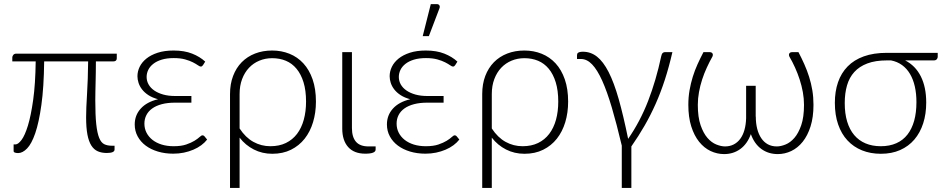

<svg xmlns="http://www.w3.org/2000/svg" viewBox="-20 -756 4684 952"><path d="M559 -490V-467Q559 -451.5 541.5 -451.5H455.5Q455.5 -422 455 -396.2Q454.5 -370.5 454 -347Q453.5 -323.5 453 -301.8Q452.5 -280 452.5 -258.5Q452.5 -185 457.2 -140.5Q462 -96 471.8 -72.2Q481.5 -48.5 497 -41Q512.5 -33.5 533.5 -33.5H548V-14.5Q548 2.5 509.5 2.5Q484 2.5 465 -5.8Q446 -14 433 -34.2Q420 -54.5 413.5 -88.5Q407 -122.5 407 -174Q407 -218.5 411.5 -288.5Q416 -358.5 417 -451.5H199Q197.5 -323 185.2 -235.8Q173 -148.5 154.8 -95.5Q136.5 -42.5 114.2 -19.8Q92 3 70 3Q61.5 3 54.5 0.8Q47.5 -1.5 47.5 -7V-40H57Q70 -40 86.8 -62.2Q103.5 -84.5 118.5 -133.5Q133.5 -182.5 144.5 -260.8Q155.5 -339 157 -451.5H41V-471Q41 -477.5 46 -483.8Q51 -490 61 -490Z M986.5 -433Q983.5 -429 981.2 -427.5Q979 -426 975 -426Q970.5 -426 961.2 -432.5Q952 -439 936.5 -447Q921 -455 897.8 -461.5Q874.5 -468 841.5 -468Q807 -468 781.8 -460.2Q756.5 -452.5 739.8 -439.2Q723 -426 715 -409.2Q707 -392.5 707 -374.5Q707 -354.5 716.8 -337.2Q726.5 -320 745 -307.2Q763.5 -294.5 789.5 -287.2Q815.5 -280 848 -280H929V-247H848Q811 -247 782.5 -239.5Q754 -232 734.8 -218.2Q715.5 -204.5 705.8 -185.2Q696 -166 696 -143Q696 -118.5 706.5 -98Q717 -77.5 736 -62.5Q755 -47.5 781.8 -39.2Q808.5 -31 841 -31Q878.5 -31 903.2 -39.5Q928 -48 944.2 -58Q960.5 -68 969.5 -76.5Q978.5 -85 984 -85Q990.5 -85 994 -80L1007 -64Q995.5 -49 978 -36Q960.5 -23 938.8 -13.8Q917 -4.5 891.8 0.8Q866.5 6 839 6Q798 6 763 -4.5Q728 -15 702.5 -34Q677 -53 662.5 -79.8Q648 -106.5 648 -139Q648 -184.5 677.8 -217.5Q707.5 -250.5 763.5 -264Q735.5 -271.5 716 -284.2Q696.5 -297 684.5 -312.5Q672.5 -328 667 -345Q661.5 -362 661.5 -378Q661.5 -402 672.5 -424.8Q683.5 -447.5 705.8 -465.5Q728 -483.5 761.8 -494.5Q795.5 -505.5 841 -505.5Q894 -505.5 932.5 -490.2Q971 -475 997.5 -450.5Z M1120.5 -289.5Q1120.5 -339.5 1135.8 -379.5Q1151 -419.5 1178.5 -447.5Q1206 -475.5 1244.5 -490.5Q1283 -505.5 1329.5 -505.5Q1375.5 -505.5 1415.2 -489.5Q1455 -473.5 1484.2 -441.8Q1513.5 -410 1530 -362.5Q1546.5 -315 1546.5 -252Q1546.5 -197.5 1532.2 -150.2Q1518 -103 1490.5 -68.2Q1463 -33.5 1422.8 -13.5Q1382.5 6.5 1330 6.5Q1280 6.5 1238.5 -14.8Q1197 -36 1168 -73.5V176H1120.5ZM1168 -119Q1197.5 -74 1236.5 -52.5Q1275.5 -31 1320.5 -31Q1364.5 -31 1397.5 -47Q1430.5 -63 1452.8 -92.2Q1475 -121.5 1486.2 -162.2Q1497.5 -203 1497.5 -252Q1497.5 -307.5 1485 -348Q1472.5 -388.5 1450.2 -415.2Q1428 -442 1397.2 -454.8Q1366.5 -467.5 1329.5 -467.5Q1295.5 -467.5 1266 -455.2Q1236.5 -443 1214.8 -420Q1193 -397 1180.5 -364Q1168 -331 1168 -289.5Z M1677 -497.5H1725V-121Q1725 -76.5 1745 -53.2Q1765 -30 1807.5 -30H1842.5V-14.5Q1842.5 6 1791.5 6Q1735.5 6 1706.2 -27Q1677 -60 1677 -118.5Z M1898.5 0ZM2237 -433Q2234 -429 2231.8 -427.5Q2229.5 -426 2225.5 -426Q2221 -426 2211.8 -432.5Q2202.5 -439 2187 -447Q2171.5 -455 2148.2 -461.5Q2125 -468 2092 -468Q2057.5 -468 2032.2 -460.2Q2007 -452.5 1990.2 -439.2Q1973.5 -426 1965.5 -409.2Q1957.5 -392.5 1957.5 -374.5Q1957.5 -354.5 1967.2 -337.2Q1977 -320 1995.5 -307.2Q2014 -294.5 2040 -287.2Q2066 -280 2098.5 -280H2179.5V-247H2098.5Q2061.5 -247 2033 -239.5Q2004.5 -232 1985.2 -218.2Q1966 -204.5 1956.2 -185.2Q1946.5 -166 1946.5 -143Q1946.5 -118.5 1957 -98Q1967.5 -77.5 1986.5 -62.5Q2005.5 -47.5 2032.2 -39.2Q2059 -31 2091.5 -31Q2129 -31 2153.8 -39.5Q2178.5 -48 2194.8 -58Q2211 -68 2220 -76.5Q2229 -85 2234.5 -85Q2241 -85 2244.5 -80L2257.5 -64Q2246 -49 2228.5 -36Q2211 -23 2189.2 -13.8Q2167.5 -4.5 2142.2 0.8Q2117 6 2089.5 6Q2048.5 6 2013.5 -4.5Q1978.5 -15 1953 -34Q1927.5 -53 1913 -79.8Q1898.5 -106.5 1898.5 -139Q1898.5 -184.5 1928.2 -217.5Q1958 -250.5 2014 -264Q1986 -271.5 1966.5 -284.2Q1947 -297 1935 -312.5Q1923 -328 1917.5 -345Q1912 -362 1912 -378Q1912 -402 1923 -424.8Q1934 -447.5 1956.2 -465.5Q1978.5 -483.5 2012.2 -494.5Q2046 -505.5 2091.5 -505.5Q2144.5 -505.5 2183 -490.2Q2221.5 -475 2248 -450.5ZM2076 -577 2116 -735.5H2146.5Q2155 -735.5 2158.8 -729.2Q2162.5 -723 2158.5 -713.5L2106.5 -577Z M2371 -289.5Q2371 -339.5 2386.2 -379.5Q2401.5 -419.5 2429 -447.5Q2456.5 -475.5 2495 -490.5Q2533.5 -505.5 2580 -505.5Q2626 -505.5 2665.8 -489.5Q2705.5 -473.5 2734.8 -441.8Q2764 -410 2780.5 -362.5Q2797 -315 2797 -252Q2797 -197.5 2782.8 -150.2Q2768.5 -103 2741 -68.2Q2713.5 -33.5 2673.2 -13.5Q2633 6.5 2580.5 6.5Q2530.5 6.5 2489 -14.8Q2447.5 -36 2418.5 -73.5V176H2371ZM2418.5 -119Q2448 -74 2487 -52.5Q2526 -31 2571 -31Q2615 -31 2648 -47Q2681 -63 2703.2 -92.2Q2725.5 -121.5 2736.8 -162.2Q2748 -203 2748 -252Q2748 -307.5 2735.5 -348Q2723 -388.5 2700.8 -415.2Q2678.5 -442 2647.8 -454.8Q2617 -467.5 2580 -467.5Q2546 -467.5 2516.5 -455.2Q2487 -443 2465.2 -420Q2443.5 -397 2431 -364Q2418.5 -331 2418.5 -289.5Z M3063 176V-34Q3037.5 -141.5 3013.8 -222Q2990 -302.5 2965.8 -356.2Q2941.5 -410 2915.8 -436.8Q2890 -463.5 2860.5 -463.5H2841V-481.5Q2841 -485 2842 -488.5Q2843 -492 2846.2 -494.2Q2849.5 -496.5 2855.2 -498Q2861 -499.5 2870.5 -499.5Q2909 -499.5 2940 -475.2Q2971 -451 2997.8 -398.8Q3024.5 -346.5 3047.8 -264.5Q3071 -182.5 3094.5 -67.5Q3154 -153.5 3193.5 -255.2Q3233 -357 3258.5 -477Q3261 -489 3265.8 -493.2Q3270.5 -497.5 3276.5 -497.5H3314Q3297 -423.5 3276.5 -360.5Q3256 -297.5 3231 -241.2Q3206 -185 3176.2 -133.2Q3146.5 -81.5 3110.5 -30V176Z M3575 -30Q3599 -30 3618 -39.8Q3637 -49.5 3650.5 -67.8Q3664 -86 3671.2 -111.8Q3678.5 -137.5 3679.5 -169.5V-171V-178V-330.5H3727V-178H3727.5Q3727.5 -144.5 3734.5 -117.2Q3741.5 -90 3754.8 -70.5Q3768 -51 3787.2 -40.5Q3806.5 -30 3831.5 -30Q3851.5 -30 3875 -39.5Q3898.5 -49 3918.8 -72.2Q3939 -95.5 3952.8 -135.2Q3966.5 -175 3966.5 -236Q3966.5 -267.5 3960.8 -299.2Q3955 -331 3945 -361.8Q3935 -392.5 3922 -421.2Q3909 -450 3894 -475.5Q3891.5 -481.5 3892 -485.5Q3892.5 -489.5 3894.8 -492.2Q3897 -495 3900.2 -496.2Q3903.5 -497.5 3906.5 -497.5H3939Q3954.5 -468 3968 -437.8Q3981.5 -407.5 3991.8 -375.2Q4002 -343 4007.8 -308.5Q4013.5 -274 4013.5 -236Q4013.5 -175 3999 -129.2Q3984.5 -83.5 3960 -53Q3935.5 -22.5 3903.5 -7.2Q3871.5 8 3836.5 8Q3790 8 3755.2 -17.2Q3720.5 -42.5 3703 -91Q3685.5 -42.5 3650.8 -17.2Q3616 8 3570.5 8Q3535.5 8 3503.2 -7.2Q3471 -22.5 3446.5 -53Q3422 -83.5 3407.5 -129.2Q3393 -175 3393 -236Q3393 -274 3399 -308.5Q3405 -343 3415 -375.2Q3425 -407.5 3438.8 -437.8Q3452.5 -468 3468 -497.5H3500.5Q3503 -497.5 3506.2 -496.2Q3509.5 -495 3511.8 -492.2Q3514 -489.5 3514.5 -485.5Q3515 -481.5 3512.5 -475.5Q3498 -450 3484.8 -421.2Q3471.5 -392.5 3461.5 -361.8Q3451.5 -331 3445.8 -299.2Q3440 -267.5 3440 -236Q3440 -175 3453.8 -135.2Q3467.5 -95.5 3487.8 -72.2Q3508 -49 3531.8 -39.5Q3555.5 -30 3575 -30Z M4468 -456.5Q4519 -430.5 4545.8 -377.2Q4572.5 -324 4572.5 -247.5Q4572.5 -191 4557.5 -144.5Q4542.5 -98 4513.8 -64.2Q4485 -30.5 4443.2 -12Q4401.5 6.5 4347.5 6.5Q4296 6.5 4254 -10.5Q4212 -27.5 4182 -59.8Q4152 -92 4135.8 -139Q4119.5 -186 4119.5 -246Q4119.5 -302.5 4135.2 -348.2Q4151 -394 4182.8 -426.5Q4214.5 -459 4263 -476.5Q4311.5 -494 4377.5 -494H4629.5V-473.5Q4629.5 -468 4624.8 -462.2Q4620 -456.5 4610.5 -456.5ZM4524 -249.5Q4524 -292 4516 -327.2Q4508 -362.5 4492.2 -389.2Q4476.5 -416 4452.8 -433.2Q4429 -450.5 4398 -456.5H4377.5Q4320.5 -456.5 4280.8 -441.5Q4241 -426.5 4216 -399Q4191 -371.5 4179.8 -332.5Q4168.5 -293.5 4168.5 -245Q4168.5 -193 4180.5 -153.2Q4192.5 -113.5 4215.5 -86.2Q4238.5 -59 4271.8 -45Q4305 -31 4347 -31Q4391 -31 4424.2 -45.8Q4457.5 -60.5 4479.5 -88.8Q4501.5 -117 4512.8 -157.5Q4524 -198 4524 -249.5Z"/></svg>

Font: Lato Light
Style: Regular
Weight: 300
Designer: Lukasz Dziedzic
Foundry: tyPoland Lukasz Dziedzic
Version: Version 2.007; 2014-02-27